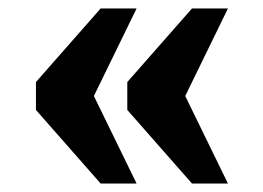

<svg xmlns="http://www.w3.org/2000/svg" viewBox="-20 -497 623 454"><path d="M434 -63 281 -237V-303L434 -477H519L418 -270L519 -63ZM218 -63 65 -237V-303L218 -477H303L202 -270L303 -63Z"/></svg>

Font: Noto Serif Hentaigana Black
Style: Regular
Weight: 900
Designer: Kazuhiro Yamada
Foundry: nipponia
Version: Version 1.000; ttfautohint (v1.8.4.7-5d5b)